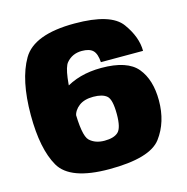

<svg xmlns="http://www.w3.org/2000/svg" viewBox="-102 -778 857 882"><g transform="rotate(-15 326.0 -337.0)"><path d="M311.5 7Q505 7 558.8 -64.8Q612.5 -136.5 612.5 -239.5Q612.5 -338 565.5 -395Q518.5 -452 395 -452Q286.5 -452 211.2 -401Q136 -350 131.5 -308L225.5 -265.5Q231.5 -295 256.8 -314.2Q282 -333.5 325 -333.5Q368.5 -333.5 389 -316Q409.5 -298.5 409.5 -228.5Q409.5 -163 389 -144Q368.5 -125 324 -125Q280 -125 253.5 -149.8Q227 -174.5 227 -305Q227 -483.5 255 -517Q283 -550.5 329 -550.5Q365.5 -550.5 381.8 -534.2Q398 -518 400.5 -478H601Q601 -544 551.2 -612.5Q501.5 -681 329 -681Q136 -681 81.2 -587.2Q26.5 -493.5 26.5 -326Q26.5 -165 76 -79Q125.5 7 311.5 7Z"/></g></svg>

Font: Anybody UltraCondensed Thin ExtraBold
Style: Regular
Weight: 800
Version: Version 1.111